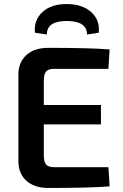

<svg xmlns="http://www.w3.org/2000/svg" viewBox="-20 -929 608 951"><path d="M212 -758 153 -767Q147 -829 190 -869Q233 -909 310 -909Q388 -909 432 -869Q476 -829 469 -767L411 -758Q411 -825 310 -825Q212 -825 212 -758ZM247 -101H517L523 -6Q432 2 219 2Q151 2 111.5 -33Q72 -68 71 -129V-561Q72 -622 111.5 -657Q151 -692 219 -692Q432 -692 523 -684L517 -588H247Q220 -588 208.5 -575Q197 -562 197 -530V-409H480V-313H197V-159Q197 -127 208.5 -114Q220 -101 247 -101Z"/></svg>

Font: Exo 2 Semi Bold
Style: Regular
Weight: 600
Designer: Natanael Gama
Version: Version 1.001;PS 001.001;hotconv 1.0.88;makeotf.lib2.5.64775